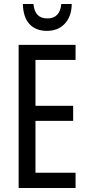

<svg xmlns="http://www.w3.org/2000/svg" viewBox="-20 -938 442 958"><path d="M357 0H73V-714H357V-639H157V-410H345V-335H157V-76H357ZM338 -918Q337 -856 303.5 -820Q270 -784 214 -784Q159 -784 127.5 -817.5Q96 -851 94 -918H147Q153 -846 216 -846Q279 -846 286 -918Z"/></svg>

Font: Noto Sans ExtraCondensed
Style: Regular
Weight: 400
Width: 2
Designer: Monotype Design Team
Foundry: Monotype Imaging Inc.
Version: Version 2.013; ttfautohint (v1.8.4.7-5d5b)